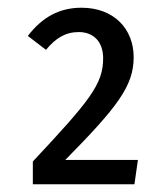

<svg xmlns="http://www.w3.org/2000/svg" viewBox="-20 -825 431 497"><path d="M191 -805C133 -805 89 -780 52 -732L99 -696C124 -726 149 -742 184 -742C222 -742 247 -717 247 -674C247 -607 212 -564 65 -407V-348H328L337 -411H149C285 -549 326 -603 326 -677C326 -750 275 -805 191 -805Z"/></svg>

Font: Glow Sans SC Condensed Medium
Style: Regular
Weight: 600
Width: 3
Designer: Ryoko NISHIZUKA (kana, bopomofo & ideographs); Paul D. Hunt (Latin, Greek & Cyrillic); Sandoll Communications, Soo-young
Version: Version 0.93